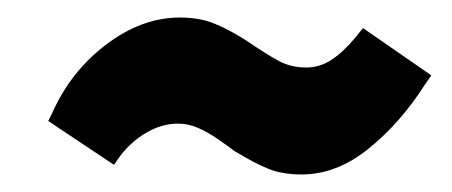

<svg xmlns="http://www.w3.org/2000/svg" viewBox="-20 -401 515 219"><path d="M247 -229Q242 -233 229 -242Q216 -251 205 -255.5Q194 -260 183 -260Q165 -260 147.5 -250Q130 -240 117 -223L110 -213L35 -263L40 -273Q61 -320 101.5 -350.5Q142 -381 185 -381Q207 -381 223.5 -374.5Q240 -368 259 -356Q284 -339 298 -331.5Q312 -324 329 -324Q345 -324 358.5 -333Q372 -342 386 -359L394 -369L472 -315L465 -305Q437 -261 400.5 -231.5Q364 -202 324 -202Q302 -202 286 -208.5Q270 -215 247 -229Z"/></svg>

Font: Relentless
Style: Condensed Bold Italic
Weight: 700
Width: 3
Italic angle: -7°
Designer: Sparks studio
Foundry: Sparks Studio
Version: Version 1.101